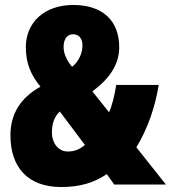

<svg xmlns="http://www.w3.org/2000/svg" viewBox="-20 -743 688 773"><path d="M275 -723C159 -723 84 -653 84 -553C84 -489 104 -441 143 -394C62 -349 22 -284 22 -198C22 -71 91 10 226 10C304 10 359 -8 410 -42L440 0H648L529 -150C576 -227 605 -315 619 -401H448C440 -354 431 -317 419 -291L352 -375C418 -424 460 -481 460 -553C460 -658 395 -723 275 -723ZM274 -605C296 -605 312 -590 312 -560C312 -529 297 -495 270 -474C247 -502 236 -529 236 -554C236 -589 253 -605 274 -605ZM221 -294 322 -159C301 -143 282 -133 253 -133C212 -133 189 -171 189 -208C189 -246 199 -274 221 -294Z"/></svg>

Font: Noto Sans Gujarati ExtraCondensed Black
Style: Regular
Weight: 900
Width: 2
Designer: Jelle Bosma - Monotype Design Team, Universal Thirst
Foundry: Monotype Imaging Inc.
Version: Version 2.106